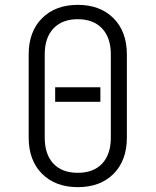

<svg xmlns="http://www.w3.org/2000/svg" viewBox="-20 -760 640 790"><path d="M300 10Q208 10 153 -45Q98 -100 98 -194V-536Q98 -630 153 -685Q208 -740 300 -740Q392 -740 447 -685Q502 -630 502 -536V-194Q502 -100 447.5 -45Q393 10 300 10ZM300 -49Q365 -49 400.5 -87Q436 -125 436 -194V-536Q436 -605 400 -643Q364 -681 300 -681Q236 -681 200 -643Q164 -605 164 -536V-194Q164 -125 199.5 -87Q235 -49 300 -49ZM207 -341V-401H393V-341Z"/></svg>

Font: JetBrains Mono NL ExtraLight
Style: Regular
Weight: 200
Designer: Philipp Nurullin, Konstantin Bulenkov
Foundry: JetBrains
Version: Version 2.304; ttfautohint (v1.8.4.7-5d5b)